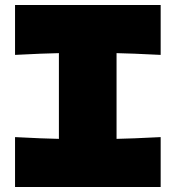

<svg xmlns="http://www.w3.org/2000/svg" viewBox="-20 -746 701 766"><path d="M621 -527Q502 -533 445 -534V-192Q503 -193 621 -199V0H40V-199Q155 -193 215 -192V-534Q155 -533 40 -527V-726H621Z"/></svg>

Font: Dela Gothic One
Style: Regular
Weight: 400
Designer: aratakana
Foundry: aratakana
Version: Version 1.004